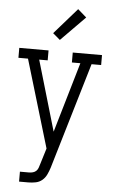

<svg xmlns="http://www.w3.org/2000/svg" viewBox="-63 -813 626 1059"><g transform="rotate(5 250.0 -283.0)"><path d="M84 205V150H135Q145 150 156 147Q167 144 174.5 136.5Q182 129 185.5 118.5Q189 108 192 98L219 10L74 -475H21V-530H183V-475H136L250 -86L364 -475H317V-530H479V-475H426L251 114Q245 133 236 152Q227 171 211.5 184Q196 197 175.5 201Q155 205 135 205ZM240 -593 200 -627 326 -771 374 -729Z"/></g></svg>

Font: Iosevka Slab Light
Style: Regular
Weight: 300
Monospace: yes
Designer: Belleve Invis
Foundry: Belleve Invis
Version: Version 11.1.0; ttfautohint (v1.8.3)